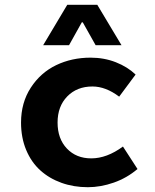

<svg xmlns="http://www.w3.org/2000/svg" viewBox="-20 -761 640 793"><path d="M158.2 -574.2 257.8 -741.2H381.8L481.9 -574.2H375L321.8 -668.9H317.9L265.1 -574.2ZM342.8 12.2Q284.2 12.2 233.9 -5.9Q183.6 -23.9 146.5 -57.4Q109.4 -90.8 88.1 -141.6Q66.9 -192.4 66.9 -254.9Q66.9 -336.9 107.2 -398.9Q147.5 -460.9 211.9 -491.9Q276.4 -522.9 354 -522.9Q410.2 -522.9 458.5 -503.9Q506.8 -484.9 540 -453.1L472.2 -361.8Q416.5 -403.8 361.8 -403.8Q297.9 -403.8 257.8 -362.8Q217.8 -321.8 217.8 -254.9Q217.8 -188 256.3 -147.5Q294.9 -106.9 356.9 -106.9Q421.4 -106.9 487.8 -155.8L547.9 -63Q504.4 -25.9 450 -6.8Q395.5 12.2 342.8 12.2Z"/></svg>

Font: Office Code Pro Bold
Style: Regular
Weight: 700
Designer: Nathan Rutzky & Paul D. Hunt
Foundry: Adobe Systems Incorporated
Version: Version 1.004;PS 001.004;hotconv 1.0.70;makeotf.lib2.5.58329